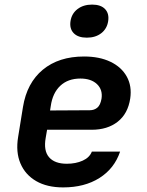

<svg xmlns="http://www.w3.org/2000/svg" viewBox="-20 -806 640 836"><path d="M255 10Q185 10 137.5 -17.5Q90 -45 69 -94.5Q48 -144 59 -210L80 -340Q97 -445 166.5 -502.5Q236 -560 346 -560Q413 -560 461 -537Q509 -514 532 -472.5Q555 -431 547 -377Q537 -311 492.5 -276Q448 -241 379 -241H185L179 -206Q169 -150 193.5 -121.5Q218 -93 271 -93Q310 -93 340 -106.5Q370 -120 380 -146H503Q478 -72 413 -31Q348 10 255 10ZM198 -325 371 -326Q390 -326 403.5 -337Q417 -348 422 -376Q428 -415 402.5 -439.5Q377 -464 330 -464Q276 -464 242.5 -432.5Q209 -401 201 -344ZM358 -642Q320 -642 301 -661.5Q282 -681 287 -714Q292 -747 317.5 -766.5Q343 -786 381 -786Q419 -786 437.5 -766.5Q456 -747 451 -714Q446 -681 421 -661.5Q396 -642 358 -642Z"/></svg>

Font: JetBrains Mono NL
Style: Bold Italic
Weight: 700
Italic angle: -9°
Designer: Philipp Nurullin, Konstantin Bulenkov
Foundry: JetBrains
Version: Version 2.304; ttfautohint (v1.8.4.7-5d5b)